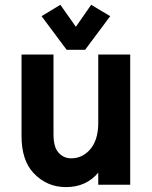

<svg xmlns="http://www.w3.org/2000/svg" viewBox="-20 -762 626 792"><path d="M229 -742.2 293 -651.4 356 -742.2 434.6 -695.3 331.1 -556.6H254.9L151.4 -695.3ZM517.1 0H385.3V-49.8Q335.4 9.8 252.4 9.8Q172.9 9.8 118.7 -47.9Q68.8 -100.6 68.8 -200.7V-537.1H200.7V-207.5Q200.7 -156.7 220.2 -133.8Q241.2 -108.9 273.9 -108.9Q316.9 -108.9 348.1 -141.6Q385.3 -180.7 385.3 -254.9V-537.1H517.1Z"/></svg>

Font: Consola Mono
Style: Bold
Weight: 700
Monospace: yes
Designer: Wojciech Kalinowski "wmk69" (wmk69@o2.pl)
Foundry: Wojciech Kalinowski "wmk69" (wmk69@o2.pl)
Version: Version 2.1.0